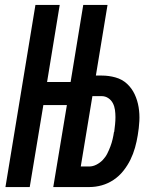

<svg xmlns="http://www.w3.org/2000/svg" viewBox="-20 -755 640 775"><path d="M2 0 123 -735H221L170 -424H265L316 -735H414L367 -450H391Q419 -450 446 -442.5Q473 -435 492.5 -417Q512 -399 523.5 -374.5Q535 -350 539.5 -322.5Q544 -295 542.5 -266.5Q541 -238 536 -209Q532 -184 525 -159Q518 -134 506.5 -110.5Q495 -87 478 -65.5Q461 -44 438.5 -29Q416 -14 391 -7Q366 0 341 0H195L250 -331H155L100 0ZM340 -83Q355 -83 369.5 -90.5Q384 -98 395 -109.5Q406 -121 413 -135Q420 -149 425.5 -163.5Q431 -178 434.5 -193Q438 -208 440 -222L441 -223Q443 -238 444.5 -253Q446 -268 446 -282.5Q446 -297 444 -311.5Q442 -326 435.5 -338.5Q429 -351 417 -359Q405 -367 390 -367H353L306 -83Z"/></svg>

Font: Iosevka SmBd Ex Obl
Style: Regular
Weight: 600
Width: 7
Italic angle: -9°
Monospace: yes
Designer: Belleve Invis
Foundry: Belleve Invis
Version: Version 32.5.0; ttfautohint (v1.8.4)